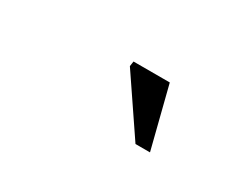

<svg xmlns="http://www.w3.org/2000/svg" viewBox="-35 -842 570 447"><g transform="rotate(30 250.0 -619.0)"><path d="M371.5 -537H332.5L230.5 -687.5L232.5 -701H330Z"/></g></svg>

Font: Newsreader 12pt
Style: Italic
Weight: 400
Italic angle: -17°
Version: Version 1.003